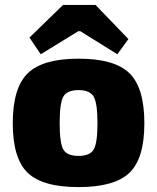

<svg xmlns="http://www.w3.org/2000/svg" viewBox="-20 -750 640 782"><path d="M503 -591 458 -529 307 -623H299L146 -529L100 -597L237 -730H369ZM300 -511Q447 -511 507.5 -451.5Q568 -392 568 -248Q568 -105 507.5 -46.5Q447 12 300 12Q153 12 92.5 -46.5Q32 -105 32 -248Q32 -392 93 -451.5Q154 -511 300 -511ZM300 -383Q253 -383 238 -356.5Q223 -330 223 -248Q223 -167 238 -141Q253 -115 300 -115Q346 -115 361.5 -141Q377 -167 377 -248Q377 -330 361.5 -356.5Q346 -383 300 -383Z"/></svg>

Font: Ezarion Extra Bold
Style: Regular
Weight: 800
Designer: Natanael Gama
Version: Version 1.001;PS 001.001;hotconv 1.0.70;makeotf.lib2.5.58329